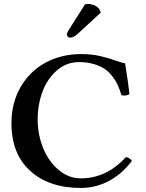

<svg xmlns="http://www.w3.org/2000/svg" viewBox="-20 -928 726 958"><path d="M383.8 9.8Q224.6 9.8 130.9 -75.2Q37.1 -160.2 37.1 -313Q37.1 -415 83.3 -494.4Q129.4 -573.7 208.3 -616Q287.1 -658.2 384.8 -658.2Q438.5 -658.2 481.4 -647.9Q524.4 -637.7 555.2 -626.2Q585.9 -614.7 604 -612.8Q622.1 -499.5 626 -458Q605 -447.3 585.9 -453.1Q577.6 -481.4 567.4 -503.7Q557.1 -525.9 540 -548.1Q522.9 -570.3 501 -585Q479 -599.6 446.5 -608.9Q414.1 -618.2 374 -618.2Q311.5 -618.2 263.7 -576.4Q215.8 -534.7 191.9 -470.2Q168 -405.8 168 -332Q168 -255.9 195.6 -188.5Q223.1 -121.1 273.2 -79.6Q323.2 -38.1 382.8 -38.1Q511.7 -38.1 607.9 -144Q616.2 -144 625.2 -137.9Q634.3 -131.8 638.2 -125Q587.4 -58.6 522.2 -24.4Q457 9.8 383.8 9.8ZM403.8 -905.8Q411.1 -908.2 418.9 -908.2Q452.1 -908.2 475.1 -883.8L482.9 -865.2L365.2 -756.8Q346.2 -740.2 329.1 -740.2Q323.7 -740.2 318.8 -744.6Q314 -749 314 -753.9Q314 -765.6 323.2 -778.8Z"/></svg>

Font: Common Serif SemiBold
Style: Regular
Weight: 600
Designer: Philipp H. Poll, Khaled Hosny
Foundry: Stefan Peev, Context Ltd.
Version: Version 1.026